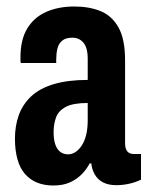

<svg xmlns="http://www.w3.org/2000/svg" viewBox="-20 -559 455 591"><path d="M144 12Q116 12 94 3Q72 -6 56.5 -24Q41 -42 33.5 -69.5Q26 -97 26 -132Q26 -172 38 -205Q50 -238 76 -262.5Q102 -287 145.5 -300Q189 -313 250 -313V-379Q250 -399 245 -413Q240 -427 229 -435Q218 -443 203 -443Q182 -443 171 -433.5Q160 -424 156.5 -408.5Q153 -393 153 -374V-365H44Q43 -369 43 -373.5Q43 -378 43 -383Q43 -437 64 -471.5Q85 -506 122.5 -522.5Q160 -539 209 -539Q254 -539 289 -525Q324 -511 344.5 -475Q365 -439 365 -373V-118Q365 -102 371.5 -93.5Q378 -85 392 -85H414V-6Q398 2 378 6.5Q358 11 338 11Q314 11 297.5 2.5Q281 -6 272 -21.5Q263 -37 261 -56H256Q246 -37 231 -22Q216 -7 195 2.5Q174 12 144 12ZM190 -84Q202 -84 213 -91.5Q224 -99 232.5 -112.5Q241 -126 245.5 -145Q250 -164 250 -189V-242Q205 -242 182.5 -230Q160 -218 152.5 -197.5Q145 -177 145 -152Q145 -130 150 -115Q155 -100 165 -92Q175 -84 190 -84Z"/></svg>

Font: Archivo ExtraCondensed
Style: Bold
Weight: 700
Width: 2
Designer: Hector Gatti
Foundry: Omnibus-Type
Version: Version 2.001